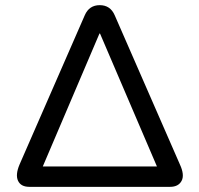

<svg xmlns="http://www.w3.org/2000/svg" viewBox="-20 -725 774 745"><path d="M94 0Q61 0 50 -23.5Q39 -47 56 -87L309 -666Q326 -705 367 -705Q408 -705 425 -666L678 -87Q697 -46 684.5 -23Q672 0 640 0ZM366 -595 146 -79H589L368 -595Z"/></svg>

Font: Chiron GoRound TC
Style: Regular
Weight: 400
Designer: Ryoko NISHIZUKA 西塚涼子 (kana, bopomofo & ideographs); Paul D. Hunt (Latin, Greek & Cyrillic); Sandoll Communications 산돌커뮤니
Foundry: Adobe
Version: Version 1.000;hotconv 1.1.1;makeotfexe 2.6.0